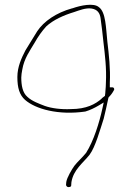

<svg xmlns="http://www.w3.org/2000/svg" viewBox="-20 -749 525 785"><path d="M51 -434C51 -389 60 -361 82 -341C125 -303 219 -277 329 -293C349 -299 367 -308 384 -318L404 -330L399 -307C386 -247 363 -173 332 -124C315 -103 297 -88 284 -71C274 -57 254 -24 251 -5L250 7C250 11 255 16 259 16C268 16 271 13 271 10L272 -4C280 -55 319 -82 346 -116C370 -148 389 -218 404 -264C410 -287 417 -320 423 -348L424 -351C434 -361 439 -368 445 -379C449 -383 447 -392 439 -392H429V-411C432 -467 425 -528 419 -578C413 -634 413 -700 384 -720C363 -738 310 -727 276 -715H275C210 -697 159 -662 132 -621C118 -598 99 -568 84 -543C68 -512 51 -476 51 -434ZM67 -432C67 -442 69 -453 71 -464C79 -511 102 -541 122 -575C136 -600 151 -621 169 -641C198 -668 241 -687 284 -700C302 -706 331 -718 355 -714C379 -710 388 -695 391 -676C396 -642 399 -613 403 -576C409 -525 416 -470 413 -411C413 -399 412 -389 411 -377C411 -372 410 -363 409 -357C405 -354 398 -349 396 -347V-346C370 -323 333 -303 270 -303C231 -301 191 -306 163 -316C140 -325 111 -335 92 -353C72 -370 67 -401 67 -432ZM413 -400V-401Z"/></svg>

Font: Stray Cat
Style: ExLtExt
Weight: 200
Version: Version 1.0